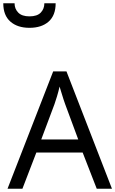

<svg xmlns="http://www.w3.org/2000/svg" viewBox="-46 -1153 705 1173"><path d="M545 0 459 -221H176L91 0H0L279 -717H360L638 0ZM352 -517Q349 -525 342 -546Q335 -567 328.5 -589.5Q322 -612 318 -624Q311 -593 302 -563.5Q293 -534 287 -517L206 -301H432ZM134 -983Q61 -983 17.5 -1021Q-26 -1059 -26 -1133H43Q43 -1099 65.5 -1076Q88 -1053 134 -1053Q181 -1053 203 -1076Q225 -1099 225 -1133H294Q294 -1059 251 -1021Q208 -983 134 -983Z"/></svg>

Font: Noto Sans Tifinagh SIL
Style: Regular
Weight: 400
Designer: JamraPatel
Foundry: JamraPatel LLC
Version: Version 2.006; ttfautohint (v1.8.4.7-5d5b)